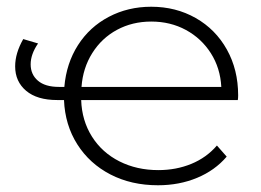

<svg xmlns="http://www.w3.org/2000/svg" viewBox="-20 -546 776 570"><path d="M687 -263Q687 -254 686 -249H221Q223 -188 253 -140.5Q283 -93 334.5 -67Q386 -41 450 -41Q503 -41 548 -59.5Q593 -78 624 -114L653 -81Q618 -40 565 -18Q512 4 449 4Q370 4 308 -28Q246 -60 209.5 -117.5Q173 -175 170 -249H150Q90 -249 57.5 -276.5Q25 -304 25 -349Q25 -388 49 -430L93 -417Q71 -385 71 -355Q71 -325 92.5 -306.5Q114 -288 155 -288H171Q177 -358 211.5 -412Q246 -466 303 -496Q360 -526 429 -526Q502 -526 561 -492.5Q620 -459 653.5 -399Q687 -339 687 -263ZM429 -482Q373 -482 327.5 -457.5Q282 -433 254 -388.5Q226 -344 222 -288H637Q634 -344 606 -388Q578 -432 532 -457Q486 -482 429 -482Z"/></svg>

Font: Hilab Light
Style: Regular
Weight: 300
Designer: Cristianderson Lima
Foundry: Cristianderson
Version: Version 1.0